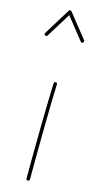

<svg xmlns="http://www.w3.org/2000/svg" viewBox="-130 -874 491 922"><g transform="rotate(15 116.0 -413.0)"><path d="M120.1 -482.4Q127.9 -482.4 127.9 -473.6Q126.5 -439.5 125.2 -390.9Q124 -342.3 123.3 -287.4Q122.6 -232.4 122.1 -178Q121.6 -123.5 121.3 -77.1Q121.1 -30.8 121.1 0Q121.1 8.3 112.3 8.3Q104 8.3 104 0Q104 -30.8 104.2 -77.1Q104.5 -123.5 105 -178Q105.5 -232.4 106.4 -287.6Q107.4 -342.8 108.6 -391.4Q109.9 -439.9 111.3 -474.6Q111.3 -482.4 120.1 -482.4ZM12.7 -686.5Q5.4 -690.9 9.8 -698.2L90.8 -829.6Q93.3 -834.5 98.1 -834Q103 -833.5 105 -830.6L198.7 -712.9Q204.1 -706.5 197.3 -700.7Q190.9 -695.3 185.1 -702.1L99.1 -810.5L24.4 -689.5Q20 -682.1 12.7 -686.5Z"/></g></svg>

Font: Mikhak-DS2-FD Thin
Style: Regular
Weight: 100
Designer: Amin Abedi
Version: Version 3.2